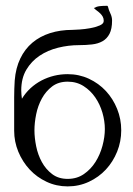

<svg xmlns="http://www.w3.org/2000/svg" viewBox="-20 -645 469 675"><path d="M344.7 -571.3Q344.7 -580.1 341.3 -586.2Q337.9 -592.3 332.8 -597.4Q327.6 -602.5 321.5 -606.9Q315.4 -611.3 310.1 -616.7Q319.8 -622.1 330.1 -623.3Q340.3 -624.5 351.1 -624.5H357.4L359.4 -622.1Q362.3 -609.4 368.2 -597.4Q374 -585.4 374 -572.8Q374 -543.5 365 -526.1Q356 -508.8 340.3 -500Q324.7 -491.2 303.5 -488.8Q282.2 -486.3 257.8 -486.3Q220.7 -486.3 184.3 -477.3Q147.9 -468.3 119.1 -449Q90.3 -429.7 72.5 -399.7Q54.7 -369.6 54.7 -327.1Q54.7 -319.8 55.4 -312.5Q56.2 -305.2 57.1 -297.9Q69.8 -318.8 87.4 -335Q105 -351.1 126 -362.1Q147 -373 170.2 -378.7Q193.4 -384.3 217.8 -384.3Q257.8 -384.3 292.5 -368.2Q327.1 -352.1 352.3 -325Q377.4 -297.9 391.8 -262.2Q406.2 -226.6 406.2 -187Q406.2 -147.5 391.8 -111.8Q377.4 -76.2 352.3 -49.1Q327.1 -22 292.5 -5.9Q257.8 10.3 217.8 10.3Q178.2 10.3 143.8 -5.9Q109.4 -22 84.2 -49.1Q59.1 -76.2 44.4 -111.6Q29.8 -147 29.8 -185.5V-302.7Q29.8 -317.4 30.3 -332.3Q30.8 -347.2 31.7 -361.8Q35.2 -405.8 51.3 -439.2Q67.4 -472.7 93.8 -494.9Q120.1 -517.1 156 -528.6Q191.9 -540 234.9 -540Q242.2 -540 260.3 -541.3Q278.3 -542.5 297.1 -545.9Q315.9 -549.3 330.3 -555.4Q344.7 -561.5 344.7 -571.3ZM217.8 -357.9Q185.5 -357.9 163.3 -341.1Q141.1 -324.2 127.2 -298.8Q113.3 -273.4 107.2 -243.4Q101.1 -213.4 101.1 -187Q101.1 -160.6 107.2 -130.6Q113.3 -100.6 127.2 -75.2Q141.1 -49.8 163.3 -33Q185.5 -16.1 217.8 -16.1Q250.5 -16.1 274.9 -33Q299.3 -49.8 315.7 -75.7Q332 -101.6 340.3 -132.6Q348.6 -163.6 348.6 -191.4Q348.6 -219.2 340.1 -248.8Q331.5 -278.3 314.9 -302.5Q298.3 -326.7 273.9 -342.3Q249.5 -357.9 217.8 -357.9Z"/></svg>

Font: CAT Linz
Style: Regular
Weight: 400
Designer: Peter Wiegel
Foundry: Peter Wiegel
Version: Version 1.08